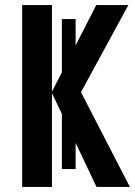

<svg xmlns="http://www.w3.org/2000/svg" viewBox="-20 -734 530 754"><path d="M277 -70H223V-287L184 -368V0H67V-714H184V-374L223 -450V-659H277V-556L358 -714H484L298 -372L490 0H359L277 -173Z"/></svg>

Font: Noto Sans ExtraCondensed SemiBold
Style: Regular
Weight: 600
Width: 2
Designer: Monotype Design Team
Foundry: Monotype Imaging Inc.
Version: Version 2.013; ttfautohint (v1.8.4.7-5d5b)